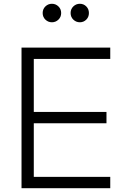

<svg xmlns="http://www.w3.org/2000/svg" viewBox="-20 -997 653 1017"><path d="M94 -745H564V-685H159V-404H544V-344H159V-60H564V0H94ZM206 -928Q206 -949 220.5 -963Q235 -977 255 -977Q275 -977 289.5 -963Q304 -949 304 -928Q304 -907 289.5 -893Q275 -879 255 -879Q235 -879 220.5 -893Q206 -907 206 -928ZM403 -977Q423 -977 437 -963Q451 -949 451 -928Q451 -907 437 -893Q423 -879 403 -879Q383 -879 368.5 -893Q354 -907 354 -928Q354 -949 368.5 -963Q383 -977 403 -977Z"/></svg>

Font: Eudoxus Sans Light
Style: Regular
Weight: 300
Designer: Stijn de Vries
Foundry: tokotype
Version: Version 2.005